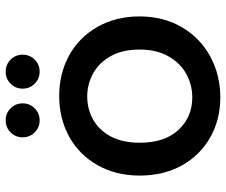

<svg xmlns="http://www.w3.org/2000/svg" viewBox="-80 -709 798 678"><g transform="rotate(-90 319.0 -370.0)"><path d="M233 -629Q208 -629 190.5 -646.5Q173 -664 173 -689Q173 -714 190.5 -731.5Q208 -749 233 -749Q258 -749 275.5 -731.5Q293 -714 293 -689Q293 -664 275.5 -646.5Q258 -629 233 -629ZM405 -629Q380 -629 362.5 -646.5Q345 -664 345 -689Q345 -714 362.5 -731.5Q380 -749 405 -749Q430 -749 447.5 -731.5Q465 -714 465 -689Q465 -664 447.5 -646.5Q430 -629 405 -629ZM314 9Q236 9 173 -26.5Q110 -62 74 -126.5Q38 -191 38 -276Q38 -360 75 -425Q112 -490 176 -525Q240 -560 319 -560Q398 -560 462 -525Q526 -490 563 -425Q600 -360 600 -276Q600 -192 562 -127Q524 -62 458.5 -26.5Q393 9 314 9ZM314 -90Q358 -90 396.5 -111Q435 -132 459 -174Q483 -216 483 -276Q483 -336 460 -377.5Q437 -419 399 -440Q361 -461 317 -461Q273 -461 235.5 -440Q198 -419 176 -377.5Q154 -336 154 -276Q154 -187 199.5 -138.5Q245 -90 314 -90Z"/></g></svg>

Font: Fz Poppins Med
Style: Regular
Weight: 500
Designer: Ninad Kale (Devanagari), Jonny Pinhorn (Latin)
Foundry: Indian Type Foundry
Version: Vit hóa bi Vntype.Com & FontZin.Com